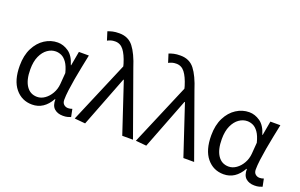

<svg xmlns="http://www.w3.org/2000/svg" viewBox="-95 -1212 2544 1629"><g transform="rotate(20 1177.0 -398.0)"><path d="M261 13Q168 13 109.5 -58Q51 -129 51 -262Q51 -355 84.5 -421Q118 -487 172.5 -522Q227 -557 289 -557Q340 -557 387 -524.5Q434 -492 457 -414H460L483 -543H573Q562 -489 550 -430.5Q538 -372 528 -314.5Q518 -257 511.5 -206.5Q505 -156 505 -119Q505 -91 521 -77Q537 -63 559 -63Q577 -63 596 -70L610 -1Q598 4 581 8.5Q564 13 540 13Q491 13 461.5 -13.5Q432 -40 433 -97H429Q367 13 261 13ZM279 -63Q315 -63 347.5 -86Q380 -109 402 -147.5Q424 -186 428 -232L436 -335Q421 -394 398.5 -425.5Q376 -457 350.5 -468.5Q325 -480 299 -480Q260 -480 225 -455.5Q190 -431 168 -383Q146 -335 146 -263Q146 -168 181 -115.5Q216 -63 279 -63Z M740 9 643 0 879 -556 873 -579Q850 -654 820 -693Q790 -732 743 -732Q721 -732 704.5 -727Q688 -722 674 -714L650 -790Q670 -798 693.5 -803.5Q717 -809 753 -809Q834 -809 880 -750Q926 -691 963 -574L1169 0H1072L922 -451H918Z M1292 9 1195 0 1431 -556 1425 -579Q1402 -654 1372 -693Q1342 -732 1295 -732Q1273 -732 1256.5 -727Q1240 -722 1226 -714L1202 -790Q1222 -798 1245.5 -803.5Q1269 -809 1305 -809Q1386 -809 1432 -750Q1478 -691 1515 -574L1721 0H1624L1474 -451H1470Z M1990 13Q1897 13 1838.5 -58Q1780 -129 1780 -262Q1780 -355 1813.5 -421Q1847 -487 1901.5 -522Q1956 -557 2018 -557Q2069 -557 2116 -524.5Q2163 -492 2186 -414H2189L2212 -543H2302Q2291 -489 2279 -430.5Q2267 -372 2257 -314.5Q2247 -257 2240.5 -206.5Q2234 -156 2234 -119Q2234 -91 2250 -77Q2266 -63 2288 -63Q2306 -63 2325 -70L2339 -1Q2327 4 2310 8.5Q2293 13 2269 13Q2220 13 2190.5 -13.5Q2161 -40 2162 -97H2158Q2096 13 1990 13ZM2008 -63Q2044 -63 2076.5 -86Q2109 -109 2131 -147.5Q2153 -186 2157 -232L2165 -335Q2150 -394 2127.5 -425.5Q2105 -457 2079.5 -468.5Q2054 -480 2028 -480Q1989 -480 1954 -455.5Q1919 -431 1897 -383Q1875 -335 1875 -263Q1875 -168 1910 -115.5Q1945 -63 2008 -63Z"/></g></svg>

Font: Source Han Sans SC
Style: Regular
Weight: 400
Designer: Ryoko NISHIZUKA 西塚涼子 (kana, bopomofo & ideographs); Paul D. Hunt (Latin, Greek & Cyrillic); Sandoll Communications 산돌커뮤니
Foundry: Adobe
Version: Version 2.002;hotconv 1.0.116;makeotfexe 2.5.65601; ttfautoh